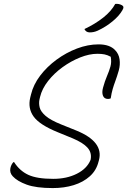

<svg xmlns="http://www.w3.org/2000/svg" viewBox="-20 -946 649 978"><path d="M482 -720Q511 -720 532 -712.5Q553 -705 566 -691Q585 -672 589 -644Q593 -616 585 -587Q576 -556 568 -534.5Q560 -513 554 -492.5Q548 -472 544 -445Q538 -442 530 -442Q511 -442 504.5 -458.5Q498 -475 505 -500Q514 -533 525 -558.5Q536 -584 542.5 -607Q549 -630 544 -657Q527 -666 512 -669Q497 -672 476 -672Q435 -672 388.5 -653.5Q342 -635 299 -604Q256 -573 225 -533.5Q194 -494 184 -452L181 -439Q177 -420 182 -399Q187 -378 212 -356Q237 -334 292 -312L369 -281Q509 -224 484 -130L482 -123Q471 -78 437.5 -48Q404 -18 355.5 -3Q307 12 249 12Q164 12 116 -5.5Q68 -23 45 -48Q28 -66 33 -90Q37 -108 48 -120H52Q80 -76 124 -55.5Q168 -35 251 -35Q320 -35 371.5 -61Q423 -87 441 -131L442 -135Q448 -169 425.5 -194Q403 -219 351 -241L273 -273Q182 -310 151.5 -352Q121 -394 134 -449L138 -465Q150 -515 184.5 -560.5Q219 -606 268 -642Q317 -678 372.5 -699Q428 -720 482 -720ZM567 -926Q585 -928 600 -920Q615 -913 604 -895Q588 -866 553.5 -837.5Q519 -809 478 -790Q467 -785 457 -783Q447 -781 437 -781Q418 -781 410 -798Q465 -824 506 -856.5Q547 -889 567 -926Z"/></svg>

Font: Recursive Sn Csl St Lt
Style: Italic
Weight: 300
Italic angle: -15°
Version: Version 1.079;hotconv 1.0.112;makeotfexe 2.5.65598; ttfautoh